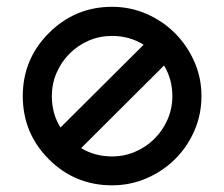

<svg xmlns="http://www.w3.org/2000/svg" viewBox="-20 -542 658 564"><path d="M309.1 2.4Q200.2 2.4 123.5 -74.2Q46.9 -150.9 46.9 -259.8Q46.9 -368.2 123.5 -444.8Q200.7 -522 309.1 -522Q362.8 -522 410.4 -501.2Q458 -480.5 493.9 -444.6Q529.8 -408.7 550.8 -361.1Q571.8 -313.5 571.8 -259.8Q571.8 -205.6 551 -158Q530.3 -110.4 494.4 -74.7Q458.5 -39.1 410.6 -18.3Q362.8 2.4 309.1 2.4ZM309.1 -436.5Q272.5 -436.5 240.5 -422.6Q208.5 -408.7 184.3 -384.5Q160.2 -360.4 146.2 -328.1Q132.3 -295.9 132.3 -259.8Q132.3 -207.5 157.7 -167.5L401.9 -410.6Q360.4 -436.5 309.1 -436.5ZM309.1 -82.5Q345.2 -82.5 377.4 -96.4Q409.7 -110.4 433.8 -134.5Q458 -158.7 472.2 -190.9Q486.3 -223.1 486.3 -259.8Q486.3 -309.1 461.9 -349.6L218.3 -106.9Q258.8 -82.5 309.1 -82.5Z"/></svg>

Font: Proletarsk
Style: Regular
Weight: 400
Designer: Peter Wiegel, original typeface by Carl Albert Fahrenwaldt 1901
Foundry: Peter Wiegel
Version: Version 1.000 2010 initial release